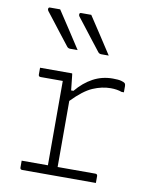

<svg xmlns="http://www.w3.org/2000/svg" viewBox="-91 -904 782 973"><g transform="rotate(10 300.0 -417.5)"><path d="M139 -835Q170 -788 201.5 -740Q233 -692 262 -647H224Q213 -647 207 -655Q180 -690 160.5 -714.5Q141 -739 123 -763Q105 -787 81 -817Q77 -823 78.5 -829Q80 -835 87 -835ZM299 -835Q330 -788 361.5 -740Q393 -692 422 -647H384Q373 -647 367 -655Q340 -690 320.5 -714.5Q301 -739 283 -763Q265 -787 241 -817Q237 -823 238.5 -829Q240 -835 247 -835ZM80 -46H215V-480H101Q90 -480 90 -491V-526H255Q256 -526 257.5 -510.5Q259 -495 265 -440H277Q315 -486 361.5 -511Q408 -536 463 -536Q492 -536 506.5 -532Q521 -528 525 -524Q530 -519 530 -510V-477H518Q494 -486 461 -486Q416 -486 369.5 -466Q323 -446 265 -386V-46H459Q470 -46 470 -35V0H91Q80 0 80 -11Z"/></g></svg>

Font: Recursive Mn Lnr St Lt
Style: Regular
Weight: 300
Monospace: yes
Version: Version 1.079;hotconv 1.0.112;makeotfexe 2.5.65598; ttfautoh